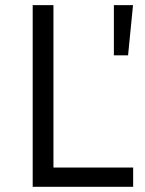

<svg xmlns="http://www.w3.org/2000/svg" viewBox="-20 -720 557 740"><path d="M106 0ZM106 -700.2H186V-74.2H493.2V0H106ZM418.9 -700.2H492.7L473.6 -506.8H418.9Z"/></svg>

Font: Argentum Sans Light
Style: Regular
Weight: 300
Designer: Julieta Ulanovsky (Modified by Cristiano Sobral)
Foundry: Julieta Ulanovsky
Version: Version 1.000; ttfautohint (v1.5.65-e2d9)